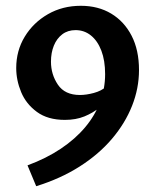

<svg xmlns="http://www.w3.org/2000/svg" viewBox="-20 -448 536 663"><path d="M204 -34Q145 -34 107.5 -61.5Q70 -89 53 -130Q36 -171 36 -213Q36 -273 65.5 -321.5Q95 -370 145.5 -399Q196 -428 259 -428Q319 -428 364 -401Q409 -374 434.5 -324.5Q460 -275 460 -206Q460 -143 436 -82.5Q412 -22 366.5 31.5Q321 85 255 127Q189 169 105 195L75 123Q140 99 190 65.5Q240 32 274 -8.5Q308 -49 325.5 -95.5Q343 -142 343 -192Q343 -239 330 -273Q317 -307 294 -325.5Q271 -344 241 -344Q214 -344 195 -329.5Q176 -315 166 -290.5Q156 -266 156 -235Q156 -191 180 -155.5Q204 -120 256 -120Q278 -120 304 -127Q330 -134 347 -149L369 -121Q349 -97 325 -77.5Q301 -58 271.5 -46Q242 -34 204 -34Z"/></svg>

Font: Ysabeau
Style: Bold
Weight: 700
Designer: Christian Thalmann (Catharsis Fonts)
Version: Version 2.000;gftools[0.9.27.dev2+g8671c4b]